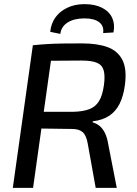

<svg xmlns="http://www.w3.org/2000/svg" viewBox="-20 -909 663 929"><path d="M377 -699Q451 -699 500.5 -681Q550 -663 572.5 -618.5Q595 -574 584 -495Q577 -444 559 -407.5Q541 -371 509.5 -349.5Q478 -328 429 -322L428 -317Q447 -312 462 -299.5Q477 -287 487.5 -266Q498 -245 503 -215L545 0H443L404 -217Q397 -255 379.5 -270Q362 -285 329 -285Q265 -286 220.5 -286.5Q176 -287 146 -287.5Q116 -288 95 -288L106 -368H332Q381 -369 411.5 -380.5Q442 -392 459 -419.5Q476 -447 483 -498Q489 -543 481.5 -569Q474 -595 448.5 -605.5Q423 -616 375 -616Q288 -616 227.5 -615Q167 -614 145 -614L139 -690Q177 -694 212 -696Q247 -698 286.5 -698.5Q326 -699 377 -699ZM237 -690 140 0H42L139 -690ZM272 -745 223 -755Q227 -795 248 -824.5Q269 -854 305.5 -871.5Q342 -889 389 -889Q440 -889 474.5 -871Q509 -853 523 -822Q537 -791 529 -752L479 -749Q484 -783 460 -801.5Q436 -820 389 -820Q338 -820 307 -800Q276 -780 272 -745Z"/></svg>

Font: Exo 2 Medium
Style: Italic
Weight: 500
Italic angle: -8°
Designer: Natanael Gama
Foundry: Natanael Gama
Version: Version 2.010